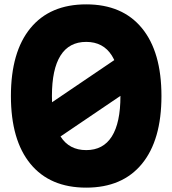

<svg xmlns="http://www.w3.org/2000/svg" viewBox="-20 -840 790 880"><path d="M375 20Q209 20 119.5 -89Q30 -198 30 -400Q30 -602 119.5 -711Q209 -820 375 -820Q541 -820 630.5 -711Q720 -602 720 -400Q720 -198 630.5 -89Q541 20 375 20ZM375 -152Q453 -152 492.5 -214.5Q532 -277 532 -400Q532 -523 492.5 -585.5Q453 -648 375 -648Q297 -648 257.5 -585.5Q218 -523 218 -400Q218 -277 257.5 -214.5Q297 -152 375 -152ZM162 -333 630 -650V-467L162 -150Z"/></svg>

Font: Martian Mono SemiExpanded ExtraBold
Style: Regular
Weight: 800
Width: 6
Designer: Roman Shamin
Foundry: Evil Martians
Version: Version 1.000